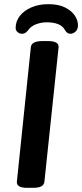

<svg xmlns="http://www.w3.org/2000/svg" viewBox="-20 -899 394 921"><path d="M110 2Q58 2 61 -28L128 -673Q131 -702 184 -702H210Q264 -702 261 -672L193 -27Q191 -12 178 -5Q165 2 136 2ZM86 -737Q74 -737 64.5 -745Q55 -753 55 -765Q55 -797 75.5 -823Q96 -849 131.5 -864Q167 -879 212 -879Q261 -879 292.5 -863Q324 -847 339 -824Q354 -801 354 -778Q354 -758 342.5 -747.5Q331 -737 317 -737Q302 -737 292 -754Q281 -775 258 -783.5Q235 -792 206 -792Q177 -792 152.5 -782.5Q128 -773 114 -753Q102 -737 86 -737Z"/></svg>

Font: Asap Semi Expanded Semi Expanded SemiBold
Style: Italic
Weight: 600
Width: 6
Italic angle: -6°
Designer: Pablo Cosgaya
Foundry: Omnibus-Type
Version: Version 3.001; ttfautohint (v1.8.4.7-5d5b)